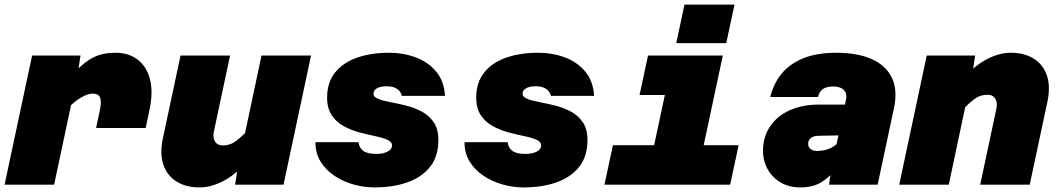

<svg xmlns="http://www.w3.org/2000/svg" viewBox="-38 -805 4608 837"><path d="M381 -247 398 -328Q405 -361 398.5 -379Q392 -397 365 -397Q345 -397 314 -379Q283 -361 245 -320L257 -462Q292 -496 320.5 -521.5Q349 -547 383 -561Q417 -575 465 -575Q524 -575 563 -544.5Q602 -514 616 -458.5Q630 -403 614 -328L597 -247ZM-18 0 102 -563H313L302 -490L198 0Z M965 -563 894 -230Q889 -204 899.5 -187.5Q910 -171 933 -171Q966 -171 992.5 -191.5Q1019 -212 1060 -255L1041 -100Q985 -41 933 -14.5Q881 12 832 12Q772 12 731 -14Q690 -40 674 -87.5Q658 -135 672 -202L749 -563ZM1318 -563 1198 0H987L998 -73L1102 -563Z M1594 12Q1548 12 1502.5 -1Q1457 -14 1419.5 -39Q1382 -64 1359.5 -100.5Q1337 -137 1337 -185H1525Q1528 -160 1546 -147Q1564 -134 1603 -134Q1632 -134 1651.5 -144Q1671 -154 1671 -171Q1671 -187 1650.5 -196Q1630 -205 1598 -211.5Q1566 -218 1530 -227.5Q1494 -237 1461.5 -254.5Q1429 -272 1408.5 -302Q1388 -332 1388 -380Q1388 -445 1422.5 -488.5Q1457 -532 1518 -553.5Q1579 -575 1657 -575Q1720 -575 1774 -555Q1828 -535 1863 -493.5Q1898 -452 1902 -387H1714Q1709 -407 1692 -418Q1675 -429 1648 -429Q1620 -429 1605 -420Q1590 -411 1590 -397Q1590 -382 1610.5 -374Q1631 -366 1663 -360Q1695 -354 1731.5 -345Q1768 -336 1800 -319Q1832 -302 1852.5 -272.5Q1873 -243 1873 -194Q1873 -124 1837.5 -78.5Q1802 -33 1739 -10.5Q1676 12 1594 12Z M2244 12Q2198 12 2152.5 -1Q2107 -14 2069.5 -39Q2032 -64 2009.5 -100.5Q1987 -137 1987 -185H2175Q2178 -160 2196 -147Q2214 -134 2253 -134Q2282 -134 2301.5 -144Q2321 -154 2321 -171Q2321 -187 2300.5 -196Q2280 -205 2248 -211.5Q2216 -218 2180 -227.5Q2144 -237 2111.5 -254.5Q2079 -272 2058.5 -302Q2038 -332 2038 -380Q2038 -445 2072.5 -488.5Q2107 -532 2168 -553.5Q2229 -575 2307 -575Q2370 -575 2424 -555Q2478 -535 2513 -493.5Q2548 -452 2552 -387H2364Q2359 -407 2342 -418Q2325 -429 2298 -429Q2270 -429 2255 -420Q2240 -411 2240 -397Q2240 -382 2260.5 -374Q2281 -366 2313 -360Q2345 -354 2381.5 -345Q2418 -336 2450 -319Q2482 -302 2502.5 -272.5Q2523 -243 2523 -194Q2523 -124 2487.5 -78.5Q2452 -33 2389 -10.5Q2326 12 2244 12Z M2777 0 2897 -563H3113L2993 0ZM2597 0 2634 -172H3182L3145 0ZM2750 -391 2787 -563H3005L2968 -391ZM2910 -617 2946 -785H3164L3128 -617Z M3576 0 3587 -73 3650 -370Q3654 -389 3648 -402Q3642 -415 3628 -421.5Q3614 -428 3595 -428Q3565 -428 3549 -416.5Q3533 -405 3528 -382H3320Q3333 -438 3367.5 -481.5Q3402 -525 3461.5 -550Q3521 -575 3607 -575Q3700 -575 3762 -547.5Q3824 -520 3850 -466Q3876 -412 3859 -333L3788 0ZM3452 12Q3399 12 3362 -11.5Q3325 -35 3306.5 -71Q3288 -107 3288 -145Q3288 -207 3318.5 -253Q3349 -299 3404 -324Q3459 -349 3533 -349H3662L3631 -215L3528 -213Q3505 -212 3495 -202Q3485 -192 3485 -178Q3485 -164 3495.5 -155.5Q3506 -147 3525 -147Q3553 -147 3577.5 -157Q3602 -167 3618 -186L3612 -73Q3577 -31 3540.5 -9.5Q3504 12 3452 12Z M4235 0 4306 -333Q4311 -359 4300.5 -375.5Q4290 -392 4267 -392Q4234 -392 4207.5 -371.5Q4181 -351 4140 -308L4159 -463Q4215 -522 4267 -548.5Q4319 -575 4368 -575Q4428 -575 4469 -549Q4510 -523 4526 -475.5Q4542 -428 4528 -361L4451 0ZM3882 0 4002 -563H4213L4202 -490L4098 0Z"/></svg>

Font: Azeret Mono Thin Black
Style: Italic
Weight: 900
Italic angle: -12°
Version: Version 1.002